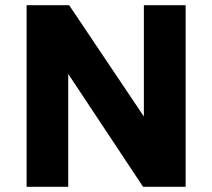

<svg xmlns="http://www.w3.org/2000/svg" viewBox="-20 -720 818 740"><path d="M82.5 0V-700H246.5L534.5 -271V-700H695.5V0H531.5L243 -435V0Z"/></svg>

Font: Geologica
Style: Bold
Weight: 700
Designer: Sindre Bremnes, Frode Helland
Foundry: Monokrom Skriftforlag AS
Version: Version 1.010; ttfautohint (v1.8.4.7-5d5b);gftools[0.9.28]